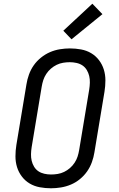

<svg xmlns="http://www.w3.org/2000/svg" viewBox="-20 -1003 640 1031"><path d="M254 8Q223 8 193.5 2.5Q164 -3 139.5 -17.5Q115 -32 97.5 -55Q80 -78 71.5 -105.5Q63 -133 63 -163.5Q63 -194 68 -225L122 -550Q126 -576 135.5 -602.5Q145 -629 161 -652Q177 -675 200 -693.5Q223 -712 248.5 -723Q274 -734 301.5 -738.5Q329 -743 355 -743Q386 -743 415.5 -737.5Q445 -732 469.5 -717.5Q494 -703 511.5 -680Q529 -657 537.5 -629.5Q546 -602 546 -571.5Q546 -541 541 -510L487 -185Q483 -159 473.5 -132.5Q464 -106 448 -83Q432 -60 409.5 -41.5Q387 -23 361 -12Q335 -1 307.5 3.5Q280 8 254 8ZM254 -66Q272 -66 290 -69Q308 -72 324.5 -80Q341 -88 355.5 -100.5Q370 -113 380.5 -129Q391 -145 396.5 -162Q402 -179 405 -197L459 -522Q462 -541 462.5 -559.5Q463 -578 459 -595Q455 -612 446 -627Q437 -642 423 -651.5Q409 -661 391 -665Q373 -669 355 -669Q337 -669 319 -666Q301 -663 284.5 -655Q268 -647 253.5 -634.5Q239 -622 228.5 -606Q218 -590 212.5 -573Q207 -556 204 -538L150 -213Q147 -194 146.5 -175.5Q146 -157 150 -140Q154 -123 163 -108Q172 -93 186 -83.5Q200 -74 218 -70Q236 -66 254 -66ZM364 -792 320 -838 476 -983 530 -927Z"/></svg>

Font: Iosevka HT Extended
Style: Italic
Weight: 400
Width: 7
Italic angle: -9°
Monospace: yes
Designer: Belleve Invis
Foundry: Belleve Invis
Version: Version 32.3.0; ttfautohint (v1.8.4)